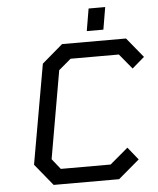

<svg xmlns="http://www.w3.org/2000/svg" viewBox="-60 -963 837 1014"><g transform="rotate(-5 358.5 -456.0)"><path d="M428 -794 448 -912H536L516 -794ZM530 0H183L89 -115L182 -643L292 -737H631L717 -632L652 -576L586 -656H330L265 -601L184 -136L228 -81H492L588 -162L642 -95Z"/></g></svg>

Font: Tomorrow
Style: Italic
Weight: 400
Italic angle: -10°
Designer: Tony de Marco, Monica Rizzolli
Foundry: Just in Type
Version: Version 2.002